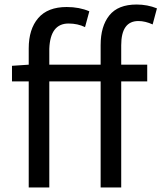

<svg xmlns="http://www.w3.org/2000/svg" viewBox="-20 -829 714 849"><path d="M33 -469V-538L107 -543V-615Q107 -700 149 -749Q191 -798 275 -798Q331 -798 375 -779L356 -709Q324 -725 283 -725Q202 -725 198 -613V-543H425V-630Q425 -713 463.5 -761Q502 -809 584 -809Q632 -809 674 -792L655 -721Q622 -736 592 -736Q516 -736 516 -629V-543H631V-469H516V0H425V-469H198V0H107V-469Z"/></svg>

Font: Gothic Nguyen
Style: Regular
Weight: 400
Designer: MORI Takayuki
Version: Version 1.220;July 21, 2023;FontCreator 14.0.0.2814 64-bit